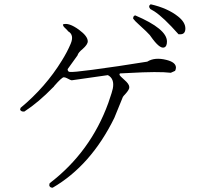

<svg xmlns="http://www.w3.org/2000/svg" viewBox="-20 -803 960 897"><path d="M814 -643Q744 -722 701 -750Q691 -756 682 -761Q671 -775 684 -783Q763 -765 812 -726Q846 -699 846 -670Q846 -645 826 -643Q821 -643 814 -643ZM602 -716Q602 -730 612 -731Q760 -668 760 -609Q760 -585 746 -581Q725 -575 685 -632Q681 -637 680 -639Q671 -650 627 -690Q611 -704 602 -716ZM798 -472 778 -463Q721 -470 582 -462Q558 -461 540 -460L538 -454Q540 -448 562 -429Q583 -411 584 -397Q586 -386 565 -363Q557 -355 554 -350L514 -252Q405 -30 226 74Q212 74 210 62L212 53Q403 -93 486 -322Q506 -380 507 -389Q516 -435 484 -452L316 -428Q312 -427 292 -438Q284 -442 278 -442Q269 -442 234 -402Q231 -397 228 -395Q160 -325 94 -282Q80 -280 74 -290L76 -299Q193 -396 269 -520Q294 -560 310 -598Q328 -640 298 -657Q297 -660 283 -673Q274 -681 274 -689Q301 -699 349 -664Q390 -634 390 -610Q390 -595 366 -574Q345 -557 342 -544L296 -480Q296 -468 306 -467Q321 -465 404 -476Q409 -477 412 -477Q526 -492 668 -515Q703 -537 758 -523Q802 -512 802 -487Q802 -480 798 -472Z"/></svg>

Font: cwTeXKai
Style: Medium
Weight: 500
Version: Version 1.17